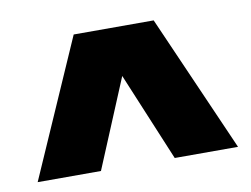

<svg xmlns="http://www.w3.org/2000/svg" viewBox="-50 -788 636 487"><g transform="rotate(-10 268.5 -544.5)"><path d="M174 -368H11L166 -721H372L527 -368H364L269 -596Z"/></g></svg>

Font: Almarai ExtraBold
Style: Regular
Weight: 800
Designer: Boutros International 2019
Foundry: Created by Boutros International 2019
Version: Version 1.10